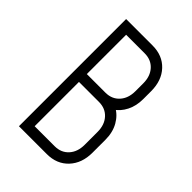

<svg xmlns="http://www.w3.org/2000/svg" viewBox="-218 -850 950 950"><g transform="rotate(45 256.5 -375.0)"><path d="M93 0V-750H278Q348 -750 390.5 -704.8Q433 -659.5 433 -585V-530Q433 -482 414.2 -445Q395.5 -408 363 -387L362 -404Q399 -384.5 421 -345.8Q443 -307 443 -255V-165Q443 -91 400.5 -45.5Q358 0 288 0ZM148 -55H288Q333 -55 360.5 -85.2Q388 -115.5 388 -165V-255Q388 -304.5 360.5 -334.8Q333 -365 288 -365H148ZM148 -420H278Q323 -420 350.5 -450.2Q378 -480.5 378 -530V-585Q378 -634.5 350.5 -664.8Q323 -695 278 -695H148Z"/></g></svg>

Font: Mohave Light Light
Style: Regular
Weight: 300
Version: Version 2.003